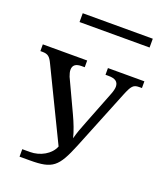

<svg xmlns="http://www.w3.org/2000/svg" viewBox="-173 -1096 1027 1208"><g transform="rotate(20 340.0 -492.0)"><path d="M169 -925H638V-984H169ZM104 0H174C325 0 357 -29 423 -190L585 -591C611 -654 622 -669 661 -669H680V-714H436V-669H457C501 -669 523 -654 523 -620C523 -609 519 -590 511 -570L423 -345C403 -296 391 -262 381 -224C371 -266 351 -317 329 -364L228 -580C222 -597 218 -610 218 -623C218 -655 238 -669 276 -669H297V-714H0V-669H13C52 -669 65 -656 84 -616L313 -144C291 -87 223 -50 156 -50H104Z"/></g></svg>

Font: Noto Serif Thai Medium
Style: Regular
Weight: 500
Designer: Monotype Design Team
Foundry: Monotype Imaging Inc.
Version: Version 1.901;PS 001.901;hotconv 1.0.88;makeotf.lib2.5.64775